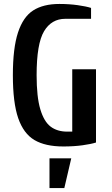

<svg xmlns="http://www.w3.org/2000/svg" viewBox="-20 -730 565 970"><path d="M45 -350Q45 -487 71 -566Q97 -645 148 -677.5Q199 -710 280 -710Q329 -710 372 -704Q415 -698 440 -690V-635H310Q240 -635 202.5 -572Q165 -509 165 -350Q165 -241 183.5 -178.5Q202 -116 235.5 -90.5Q269 -65 320 -65H345V-380H465V-10Q440 -2 396.5 4Q353 10 300 10Q209 10 154 -22.5Q99 -55 72 -133Q45 -211 45 -350ZM230 220V70H340L305 220Z"/></svg>

Font: Cuprum
Style: Bold
Weight: 700
Designer: Jovanny Lemonad
Foundry: Jovanny Lemonad
Version: Version 2.000